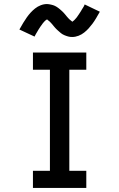

<svg xmlns="http://www.w3.org/2000/svg" viewBox="-20 -930 590 950"><path d="M143 0V-85H227V-585H143V-670H407V-585H323V-85H407V0ZM337 -747Q332 -747 327 -747.5Q322 -748 317 -749.5Q312 -751 307.5 -752.5Q303 -754 298.5 -756Q294 -758 289.5 -760.5Q285 -763 281.5 -766Q278 -769 274 -772.5Q270 -776 266 -779.5Q262 -783 258.5 -786.5Q255 -790 252 -793.5Q249 -797 246 -800.5Q243 -804 239.5 -808.5Q236 -813 232 -817Q228 -821 225 -824Q222 -827 217.5 -830Q213 -833 213 -835H214L211 -833Q207 -831 204.5 -828.5Q202 -826 199.5 -823.5Q197 -821 195.5 -819Q194 -817 192.5 -815.5Q191 -814 189.5 -811.5Q188 -809 186.5 -807Q185 -805 183 -802.5Q181 -800 179.5 -797.5Q178 -795 176 -792Q174 -789 172 -786Q170 -783 168 -779.5Q166 -776 164 -772.5Q162 -769 159.5 -765Q157 -761 155 -757Q153 -753 151 -749L76 -784Q86 -802 95 -817Q104 -832 113 -844.5Q122 -857 131.5 -867.5Q141 -878 153.5 -888Q166 -898 181.5 -904Q197 -910 213 -910Q218 -910 223 -909Q228 -908 233 -907Q238 -906 242.5 -904.5Q247 -903 251.5 -901Q256 -899 260.5 -896Q265 -893 268.5 -890.5Q272 -888 276 -884.5Q280 -881 284 -877.5Q288 -874 291.5 -870.5Q295 -867 298 -863.5Q301 -860 304 -856.5Q307 -853 310.5 -848.5Q314 -844 318 -840Q322 -836 325 -833Q328 -830 332.5 -827Q337 -824 337 -822V-821H336Q336 -822 339.5 -824Q343 -826 345.5 -828.5Q348 -831 350.5 -833.5Q353 -836 354.5 -838Q356 -840 357.5 -841.5Q359 -843 360.5 -845Q362 -847 363.5 -849.5Q365 -852 367 -854.5Q369 -857 370.5 -859.5Q372 -862 374 -865Q376 -868 378 -871Q380 -874 382 -877.5Q384 -881 386 -884.5Q388 -888 390.5 -891.5Q393 -895 395 -899Q397 -903 399 -908L474 -872Q464 -854 455 -839Q446 -824 437 -812Q428 -800 418.5 -789.5Q409 -779 396.5 -769Q384 -759 368.5 -753Q353 -747 337 -747Z"/></svg>

Font: Lode Dark Term
Style: Bold
Weight: 700
Monospace: yes
Designer: Belleve Invis
Foundry: Belleve Invis
Version: Version 29.2.0